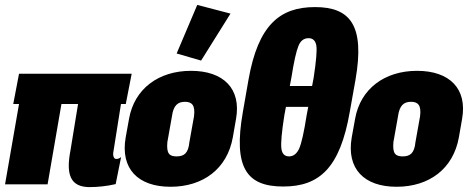

<svg xmlns="http://www.w3.org/2000/svg" viewBox="-60 -747 1924 778"><path d="M300.8 11.2C336.4 11.2 373 7.3 408.7 -1L430.7 -110.4C422.4 -104.5 418.5 -103 411.1 -103C405.8 -103 402.3 -106 400.4 -111.8C397.9 -117.2 397.9 -126 400.4 -137.7L430.2 -325.7H449.7L473.6 -448.2H17.1L-6.3 -325.7H17.1L-39.6 0H132.8L189 -325.7H256.3L225.6 -137.7C205.6 -34.7 228.5 9.8 300.8 11.2Z M630.9 9.8C763.2 9.8 860.4 -63 883.3 -189.9L896.5 -265.6C918 -387.2 846.2 -460 713.9 -460C582.5 -460 484.4 -387.2 462.9 -265.6L449.2 -189.9C427.2 -63 499.5 9.8 630.9 9.8ZM655.3 -113.3C626.5 -113.3 613.8 -124.5 618.2 -171.4L636.7 -275.4C642.6 -319.8 660.2 -334.5 689.5 -334.5C718.3 -334.5 731.9 -319.8 726.1 -275.4L707.5 -171.4C703.1 -124.5 684.6 -113.3 655.3 -113.3ZM754.9 -501.5 874 -691.9 739.3 -727.1 655.8 -530.3Z M1087.4 8.8C1234.4 8.8 1317.9 -66.4 1357.4 -294.4L1380.4 -423.3C1419.4 -645.5 1358.4 -718.3 1216.3 -718.3C1073.7 -718.3 985.8 -645.5 946.8 -423.3L924.3 -294.4C883.8 -66.4 940.4 8.8 1087.4 8.8ZM1111.3 -113.3C1093.3 -113.3 1082.5 -124 1080.1 -146C1077.6 -167.5 1081.5 -212.4 1092.3 -280.3L1098.6 -314H1189L1182.6 -280.3C1171.9 -211.4 1161.6 -166 1152.3 -145C1142.6 -124 1128.9 -113.3 1111.3 -113.3ZM1114.3 -398.4 1120.6 -431.6C1130.9 -497.1 1140.6 -540 1149.4 -561C1157.7 -582 1171.4 -592.3 1190.4 -592.3C1207.5 -592.3 1218.3 -582.5 1221.7 -563C1225.1 -543.5 1221.2 -499.5 1210.9 -431.6L1204.6 -398.4Z M1546.9 9.8C1679.2 9.8 1776.4 -63 1799.3 -189.9L1812.5 -265.6C1834 -387.2 1762.2 -460 1629.9 -460C1498.5 -460 1400.4 -387.2 1378.9 -265.6L1365.2 -189.9C1343.3 -63 1415.5 9.8 1546.9 9.8ZM1571.3 -113.3C1542.5 -113.3 1529.8 -124.5 1534.2 -171.4L1552.7 -275.4C1558.6 -319.8 1576.2 -334.5 1605.5 -334.5C1634.3 -334.5 1647.9 -319.8 1642.1 -275.4L1623.5 -171.4C1619.1 -124.5 1600.6 -113.3 1571.3 -113.3Z"/></svg>

Font: Roboto Flex Super Cond Black
Style: Italic
Weight: 900
Width: 3
Italic angle: -10°
Designer: Berlow after Robertson
Foundry: Google
Version: Version 3.200;Glyphs 3.3 (3311)